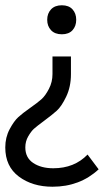

<svg xmlns="http://www.w3.org/2000/svg" viewBox="-20 -534 394 728"><path d="M179 -320H249V-253Q249 -205 231 -167.5Q213 -130 195 -114Q177 -98 148 -76.5Q119 -55 108.5 -45.5Q98 -36 87 -17Q76 2 76 25Q76 64 106 84Q136 104 182 104Q262 104 312 52L354 108Q283 174 179 174Q103 174 51.5 135.5Q0 97 0 25Q0 -13 16.5 -44Q33 -75 49.5 -90Q66 -105 94.5 -125Q123 -145 137.5 -158Q152 -171 165.5 -197Q179 -223 179 -253ZM255 -498.5Q269 -483 269 -459Q269 -435 255 -419.5Q241 -404 214.5 -404Q188 -404 173.5 -419.5Q159 -435 159 -459Q159 -483 173.5 -498.5Q188 -514 214.5 -514Q241 -514 255 -498.5Z"/></svg>

Font: Imprima
Style: Regular
Weight: 400
Version: Version 1.001